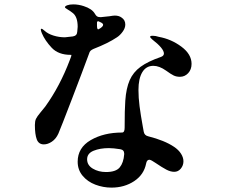

<svg xmlns="http://www.w3.org/2000/svg" viewBox="-20 -814 1040 875"><path d="M406 -591Q397 -587 392.5 -582.5Q388 -578 386 -570Q357 -491 307.5 -362Q258 -233 246 -205Q235 -181 216.5 -168.5Q198 -156 180 -156Q156 -156 147.5 -179Q139 -202 139 -244Q139 -262 144 -272.5Q149 -283 164 -301L186 -328Q253 -421 298 -540Q302 -550 304 -556Q306 -562 305 -564H302Q246 -564 215.5 -596.5Q185 -629 171 -662Q166 -674 166 -679Q166 -683 169 -683Q173 -683 183 -674Q198 -660 223.5 -652Q249 -644 276 -644Q280 -644 312 -648Q331 -651 332 -669Q334 -685 334 -692Q334 -739 310 -756Q300 -764 288 -771Q276 -778 276 -781Q276 -786 286.5 -790Q297 -794 314 -794Q338 -794 362 -786Q399 -774 412 -752Q417 -743 422 -739.5Q427 -736 436 -736H441L479 -740Q496 -743 503 -743Q522 -743 534 -734Q551 -723 551 -702Q551 -686 539 -669.5Q527 -653 513 -644Q473 -617 406 -591ZM427 -717Q422 -717 422 -711V-705V-697Q422 -677 430 -681Q450 -692 450 -701Q450 -708 435 -714L429 -717ZM611 -404Q611 -369 616 -330Q621 -291 631 -236L635 -214Q638 -197 655 -193Q730 -174 773 -145Q794 -131 805 -113.5Q816 -96 816 -79Q816 -60 804 -45.5Q792 -31 774 -31Q757 -31 738 -41Q719 -51 688 -72L672 -82Q664 -86 661 -86Q649 -86 646 -69Q636 -18 591.5 11.5Q547 41 488 41Q450 41 414.5 27.5Q379 14 356.5 -13Q334 -40 334 -77Q334 -141 393.5 -175.5Q453 -210 536 -210Q548 -210 548 -231Q548 -316 551 -355Q555 -412 571 -448.5Q587 -485 620.5 -509.5Q654 -534 712 -554Q727 -559 727 -570Q727 -593 674 -634Q672 -636 668 -640Q664 -644 664 -646Q664 -651 676 -651Q689 -651 704 -646Q760 -636 806.5 -601.5Q853 -567 853 -523Q853 -497 837.5 -480.5Q822 -464 800 -464Q784 -464 771.5 -470Q759 -476 737 -492Q706 -514 679 -514Q646 -514 628.5 -485Q611 -456 611 -404ZM546 -111V-114Q546 -131 528 -134Q496 -139 476 -139Q436 -139 406.5 -127Q377 -115 377 -88Q377 -61 403 -45.5Q429 -30 463 -30Q508 -30 525.5 -51Q543 -72 546 -111Z"/></svg>

Font: Shippori Mincho B1
Style: Bold
Weight: 700
Designer: FONTDASU
Foundry: FONTDASU / Google Inc. / but / Adobe
Version: Version 3.110; ttfautohint (v1.8.3)